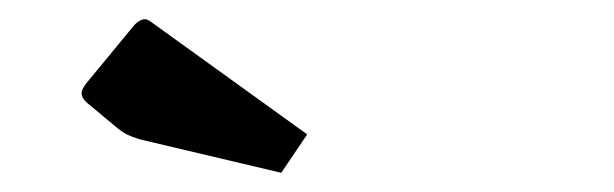

<svg xmlns="http://www.w3.org/2000/svg" viewBox="-20 -730 640 200"><path d="M273 -550 125 -585Q116 -588 112 -590Q108 -592 103 -596L73 -621Q65 -627 65 -633Q65 -638 73 -647L120 -704Q126 -710 131 -710Q134 -710 139 -706L300 -590Z"/></svg>

Font: Changa ExtraLight Medium
Style: Regular
Weight: 500
Version: Version 3.002; ttfautohint (v1.8.2)